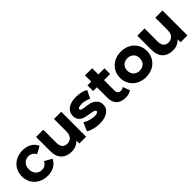

<svg xmlns="http://www.w3.org/2000/svg" viewBox="206 -1670 2724 2724"><g transform="rotate(-45 1568.5 -308.0)"><path d="M17 -246Q17 -319 51.5 -377.5Q86 -436 147.5 -468.5Q209 -501 287 -501Q363 -501 420 -468.5Q477 -436 503 -375L394 -315Q357 -383 286 -383Q231 -383 195 -346Q159 -309 159 -246Q159 -182 195 -145Q231 -108 286 -108Q357 -108 394 -176L503 -115Q477 -56 420 -23Q363 10 287 10Q209 10 147.5 -22.5Q86 -55 51.5 -113.5Q17 -172 17 -246Z M1061 -499V1H924V-59Q895 -26 855 -9Q815 8 769 8Q671 8 613.5 -48.5Q556 -105 556 -217V-499H701V-238Q701 -117 802 -117Q853 -117 884.5 -151Q916 -185 916 -252V-499Z M1123 -45 1177 -170Q1234 -140 1268 -131.5Q1302 -123 1326.5 -120.5Q1351 -118 1376.5 -119Q1402 -120 1424 -145Q1424 -167 1400 -176Q1376 -185 1326 -191Q1267 -201 1229 -212.5Q1191 -224 1163 -254.5Q1135 -285 1135 -341Q1135 -388 1161 -424.5Q1187 -461 1237 -481Q1287 -501 1356 -501Q1407 -501 1457 -489.5Q1507 -478 1540 -458L1482 -338Q1423 -369 1356 -374Q1308 -374 1288.5 -366Q1269 -358 1267 -347Q1267 -324 1296.5 -315.5Q1326 -307 1378 -303Q1439 -295 1470 -279.5Q1501 -264 1528.5 -233.5Q1556 -203 1556 -149Q1556 -103 1529.5 -67.5Q1503 -32 1451.5 -12Q1400 8 1330 8Q1271 8 1214 -7Q1157 -22 1123 -45Z M1966 -25Q1945 -9 1914 -1Q1883 7 1850 7Q1761 7 1713 -39.5Q1665 -86 1665 -177V-387H1589V-501H1665V-626H1808V-501H1931V-387H1808V-179Q1808 -146 1824 -128.5Q1840 -111 1870 -111Q1904 -111 1927 -130Z M1991 -250Q1991 -323 2026 -381.5Q2061 -440 2122.5 -472.5Q2184 -505 2262 -505Q2340 -505 2401 -472.5Q2462 -440 2497 -381.5Q2532 -323 2532 -250Q2532 -176 2497 -117.5Q2462 -59 2401 -26.5Q2340 6 2262 6Q2184 6 2122.5 -26.5Q2061 -59 2026 -117.5Q1991 -176 1991 -250ZM2387 -248Q2387 -305 2352 -339Q2317 -373 2262 -373Q2207 -373 2171.5 -339Q2136 -305 2136 -248Q2136 -191 2171.5 -157Q2207 -123 2262 -123Q2317 -123 2352 -157Q2387 -191 2387 -248Z M3093 -499V1H2956V-59Q2927 -26 2887 -9Q2847 8 2801 8Q2703 8 2645.5 -48.5Q2588 -105 2588 -217V-499H2733V-238Q2733 -117 2834 -117Q2885 -117 2916.5 -151Q2948 -185 2948 -252V-499Z"/></g></svg>

Font: Montserrat GRBold
Style: Regular
Weight: 700
Designer: Julieta Ulanovsky
Foundry: Julieta Ulanovsky
Version: Version 1.00 May 29, 2023, initial release